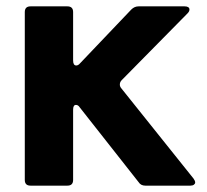

<svg xmlns="http://www.w3.org/2000/svg" viewBox="-20 -584 650 604"><path d="M76 0Q58 0 58 -18V-546Q58 -564 76 -564H192Q210 -564 210 -546V-394Q210 -378 220 -378Q226 -378 232 -385L393 -554Q403 -564 416 -564H561Q568 -564 572 -561.5Q576 -559 576 -554Q576 -548 570 -542L363 -332Q357 -326 357 -318Q357 -312 361 -307L589 -22Q594 -15 594 -10Q594 -6 590 -3Q586 0 579 0H437Q423 0 416 -11L231 -246Q226 -254 219 -254Q210 -254 210 -239V-18Q210 0 192 0Z"/></svg>

Font: Open Sauce Two ExtraBold
Style: Regular
Weight: 800
Designer: Alfredo Marco Pradil
Foundry: Creative Sauce Fz LLC
Version: Version 1.477